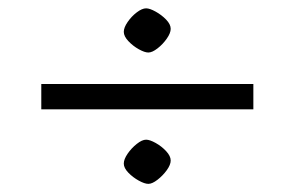

<svg xmlns="http://www.w3.org/2000/svg" viewBox="-20 -499 716 465"><path d="M80 -234.2V-295.5H593.6V-234.2ZM339.3 -53.7Q330.4 -53.7 316.2 -61.5Q302 -69.3 290.9 -80.7Q279.8 -92.2 279.8 -102.9Q279.8 -113.2 289.1 -126.8Q298.4 -140.3 311.3 -150.5Q324.1 -160.7 333.8 -160.7Q342.7 -160.7 356.9 -152.8Q371.2 -144.9 382.3 -133Q393.4 -121.1 393.4 -110.3Q393.4 -100 383.9 -86.8Q374.4 -73.7 361.5 -63.7Q348.6 -53.7 339.3 -53.7ZM339.3 -371.8Q330.4 -371.8 316.2 -379.7Q302 -387.6 290.9 -399.4Q279.8 -411.2 279.8 -421.9Q279.8 -432.2 289.1 -445.7Q298.4 -459.3 311.3 -469.1Q324.1 -478.8 333.8 -478.8Q342.7 -478.8 356.9 -470.9Q371.2 -463 382.3 -451.6Q393.4 -440.1 393.4 -429.2Q393.4 -418.9 383.9 -405.4Q374.4 -391.8 361.5 -381.8Q348.6 -371.8 339.3 -371.8Z"/></svg>

Font: Ancizar Serif Light
Style: Regular
Weight: 300
Designer: Cesar Puertas, Viviana Monsalve, Julian Moncada, Julian Prieto, Jose Castro, Felipe Aragon, Mariel Hernandez, Sara Alarc
Version: Version 8.100